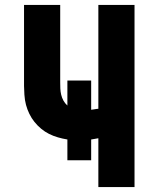

<svg xmlns="http://www.w3.org/2000/svg" viewBox="-20 -755 640 775"><path d="M377 0V-197Q370 -196 363 -194.5Q356 -193 348 -192V-108H252V-192Q233 -195 214 -200.5Q195 -206 178 -214.5Q161 -223 146 -235.5Q131 -248 119 -263Q107 -278 98.5 -295.5Q90 -313 85 -331.5Q80 -350 78.5 -372.5Q77 -395 77 -408V-735H223V-423Q223 -410 223.5 -397.5Q224 -385 227 -372.5Q230 -360 236 -349Q242 -338 252 -329V-430H348V-312Q354 -313 359 -313.5Q364 -314 368 -315L377 -316V-735H523V0Z"/></svg>

Font: Iosevka Aile Heavy
Style: Regular
Weight: 900
Designer: Belleve Invis
Foundry: Belleve Invis
Version: Version 31.1.0; ttfautohint (v1.8.4)